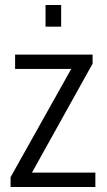

<svg xmlns="http://www.w3.org/2000/svg" viewBox="-20 -743 424 763"><path d="M22 0V-39L263 -469H40V-526H348V-490L107 -57H359V0ZM161 -637V-723H223V-637Z"/></svg>

Font: Archivo Condensed Light
Style: Regular
Weight: 300
Width: 3
Designer: Hector Gatti
Foundry: Omnibus-Type
Version: Version 2.001